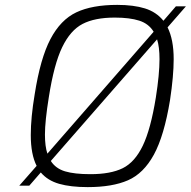

<svg xmlns="http://www.w3.org/2000/svg" viewBox="-20 -760 781 786"><path d="M666 -648Q691 -598 691 -518Q691 -449 676 -350Q652 -204 610 -127Q568 -50 504 -22Q440 6 339 6Q269 6 222 -7.5Q175 -21 147 -54L100 0H59L130 -81Q106 -128 106 -207Q106 -279 122 -374Q145 -521 186.5 -600Q228 -679 292.5 -709.5Q357 -740 460 -740Q527 -740 573.5 -725.5Q620 -711 649 -675L700 -734H741ZM174 -131 609 -630Q589 -663 550 -675.5Q511 -688 450 -688Q368 -688 318 -662Q268 -636 234.5 -566.5Q201 -497 180 -363Q164 -264 164 -209Q164 -161 174 -131ZM623 -599 188 -101Q208 -70 246.5 -58.5Q285 -47 350 -47Q433 -47 482.5 -71.5Q532 -96 564.5 -163.5Q597 -231 618 -361Q633 -456 633 -518Q633 -568 623 -599Z"/></svg>

Font: Exo Light
Style: Italic
Weight: 300
Italic angle: -9°
Designer: Natanael Gama
Foundry: Natanael Gama
Version: Version 1.500; ttfautohint (v1.6)